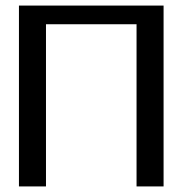

<svg xmlns="http://www.w3.org/2000/svg" viewBox="-20 -669 654 689"><path d="M567 0H470V-582H145V0H48V-649H567Z"/></svg>

Font: Gamestation Display
Style: Regular
Weight: 400
Designer: Jonas Hecksher
Foundry: Jonas Hecksher, Playtypeª, e-types AS
Version: Version 1.003